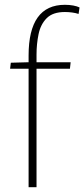

<svg xmlns="http://www.w3.org/2000/svg" viewBox="-20 -779 351 799"><path d="M99 -493H22L25 -518L99 -520V-548Q99 -759 250 -759Q269 -759 285 -756Q301 -753 311 -748L307 -721Q295 -725 280 -727Q265 -729 250 -729Q200 -729 174.5 -703.5Q149 -678 140.5 -637Q132 -596 132 -552V-520H274L271 -493H132V0H99Z"/></svg>

Font: Murecho ExtraLight
Style: Regular
Weight: 200
Designer: Neil Summerour
Foundry: Positype
Version: Version 1.010; ttfautohint (v1.8.3)